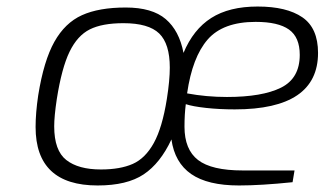

<svg xmlns="http://www.w3.org/2000/svg" viewBox="-20 -562 994 588"><path d="M89 -173Q89 -216 97 -270Q114 -376 146.5 -434Q179 -492 231 -515.5Q283 -539 365 -539Q446 -539 487.5 -503.5Q529 -468 542 -400Q572 -472 627 -507Q682 -542 769 -542Q858 -542 906 -509Q954 -476 954 -400Q954 -227 699 -227Q652 -227 611 -231.5Q570 -236 549 -243Q545 -212 545 -174Q545 -104 586.5 -72Q628 -40 723 -40H882L876 -4Q779 6 712 6Q616 6 565.5 -29Q515 -64 505 -135Q471 -62 420 -28Q369 6 279 6Q89 6 89 -173ZM898 -394Q898 -448 865 -471.5Q832 -495 763 -495Q663 -495 616 -441Q569 -387 553 -276Q612 -265 675 -265Q783 -265 840.5 -293.5Q898 -322 898 -394ZM491 -259Q500 -316 500 -355Q500 -428 467.5 -459.5Q435 -491 358 -491Q293 -491 255 -472Q217 -453 193 -403.5Q169 -354 154 -259Q146 -206 146 -175Q146 -101 183 -72Q220 -43 289 -43Q348 -43 386.5 -60Q425 -77 451 -124Q477 -171 491 -259Z"/></svg>

Font: Exo Light
Style: Italic
Weight: 300
Italic angle: -9°
Designer: Natanael Gama
Foundry: Natanael Gama
Version: Version 1.500; ttfautohint (v1.6)